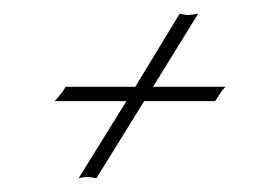

<svg xmlns="http://www.w3.org/2000/svg" viewBox="-20 -327 390 281"><path d="M121 -66Q113 -68 109 -68Q102 -68 95 -66L165 -179H60Q72 -192 76 -200H178L243 -307Q251 -305 255 -305Q260 -305 270 -307L204 -200H310Q305 -195 302 -190L295 -179H191Z"/></svg>

Font: Kapakana
Style: Regular
Weight: 400
Designer: Kousuke Nagai
Version: Version 1.002